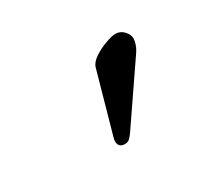

<svg xmlns="http://www.w3.org/2000/svg" viewBox="-63 -910 555 492"><g transform="rotate(-30 214.5 -664.5)"><path d="M171 -555Q171 -560 173 -566L223 -744Q227 -757 243.5 -768Q260 -779 279.5 -786Q299 -793 309 -793Q324 -793 334 -782Q344 -771 344 -760Q344 -753 341 -743.5Q338 -734 332 -725L215 -554Q210 -547 204.5 -541.5Q199 -536 190 -536Q171 -536 171 -555Z"/></g></svg>

Font: Monomakh
Style: Regular
Weight: 400
Version: Version 1.200; ttfautohint (v1.8.4.7-5d5b)